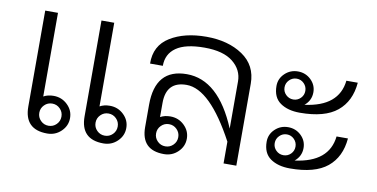

<svg xmlns="http://www.w3.org/2000/svg" viewBox="-60 -719 1735 883"><g transform="rotate(10 807.5 -277.5)"><path d="M144.5 -82.5Q144.5 -61 159.7 -45.9Q174.8 -30.8 196.3 -30.8Q217.8 -30.8 232.9 -45.9Q248 -61 248 -82.5Q248 -104 232.9 -119.1Q217.8 -134.3 196.3 -134.3Q174.8 -134.3 159.7 -119.1Q144.5 -104 144.5 -82.5ZM149.4 -549.8V-159.2Q169.4 -170.4 196.3 -170.4Q234.4 -170.4 261.2 -144.5Q288.1 -118.7 288.1 -82.5Q288.1 -46.4 261.2 -20.5Q234.4 5.4 196.3 5.4Q89.8 5.4 89.8 -102.1V-549.8Q89.8 -549.8 149.4 -549.8ZM407.2 -82.5Q407.2 -61 422.4 -45.9Q437.5 -30.8 459 -30.8Q480.5 -30.8 495.6 -45.9Q510.7 -61 510.7 -82.5Q510.7 -104 495.6 -119.1Q480.5 -134.3 459 -134.3Q437.5 -134.3 422.4 -119.1Q407.2 -104 407.2 -82.5ZM412.1 -549.8V-159.2Q432.1 -170.4 459 -170.4Q497.1 -170.4 523.9 -144.5Q550.8 -118.7 550.8 -82.5Q550.8 -46.4 523.9 -20.5Q497.1 5.4 459 5.4Q352.5 5.4 352.5 -102.1V-549.8Q352.5 -549.8 412.1 -549.8Z M689.9 -82.5Q689.9 -61 705.1 -45.9Q720.2 -30.8 741.7 -30.8Q763.2 -30.8 778.3 -45.9Q793.5 -61 793.5 -82.5Q793.5 -104 778.3 -119.1Q763.2 -134.3 741.7 -134.3Q720.2 -134.3 705.1 -119.1Q689.9 -104 689.9 -82.5ZM694.8 -159.2Q714.8 -170.4 741.7 -170.4Q779.8 -170.4 806.6 -144.5Q833.5 -118.7 833.5 -82.5Q833.5 -46.4 806.6 -20.5Q779.8 5.4 741.7 5.4Q635.3 5.4 635.3 -102.1V-206.5Q635.3 -375 782.7 -375Q931.2 -375 1019.5 -162.6V-382.8Q1019.5 -437 974.6 -473.1Q929.7 -509.3 841.3 -509.3Q752.9 -509.3 709.7 -479.2Q666.5 -449.2 666.5 -393.6H606.9Q605.5 -477.5 672.4 -518.8Q739.3 -560.1 841.3 -560.1Q943.4 -560.1 1011.2 -514.2Q1079.1 -468.3 1079.1 -382.8V0H1019.5V-101.6Q899.4 -326.2 790 -326.2Q694.8 -326.2 694.8 -225.1Z M1234.9 -393.6Q1234.9 -373.5 1249.3 -359.4Q1263.7 -345.2 1283.7 -345.2Q1303.7 -345.2 1317.9 -359.4Q1332 -373.5 1332 -393.6Q1332 -413.6 1317.9 -428Q1303.7 -442.4 1283.7 -442.4Q1263.7 -442.4 1249.3 -428Q1234.9 -413.6 1234.9 -393.6ZM1338.9 -330.1Q1496.6 -350.6 1509.8 -472.7H1563Q1555.7 -385.3 1498 -337.9Q1440.4 -290.5 1323.7 -290.5Q1267.6 -290.5 1232.4 -315.2Q1197.3 -339.8 1197.3 -393.6Q1197.3 -427.7 1222.7 -451.9Q1248 -476.1 1283.7 -476.1Q1319.3 -476.1 1344.5 -451.9Q1369.6 -427.7 1369.6 -393.6Q1369.6 -355 1338.9 -330.1ZM1234.9 -133.3Q1234.9 -113.3 1249.3 -99.1Q1263.7 -85 1283.7 -85Q1303.7 -85 1317.9 -99.1Q1332 -113.3 1332 -133.3Q1332 -153.3 1317.9 -167.7Q1303.7 -182.1 1283.7 -182.1Q1263.7 -182.1 1249.3 -167.7Q1234.9 -153.3 1234.9 -133.3ZM1338.9 -69.8Q1496.6 -90.3 1509.8 -212.4H1563Q1555.7 -125 1498 -77.6Q1440.4 -30.3 1323.7 -30.3Q1267.6 -30.3 1232.4 -54.9Q1197.3 -79.6 1197.3 -133.3Q1197.3 -167.5 1222.7 -191.7Q1248 -215.8 1283.7 -215.8Q1319.3 -215.8 1344.5 -191.7Q1369.6 -167.5 1369.6 -133.3Q1369.6 -94.7 1338.9 -69.8Z"/></g></svg>

Font: Roboto Web
Style: Light
Weight: 300
Designer: Google
Version: Version 1.200310; 2013